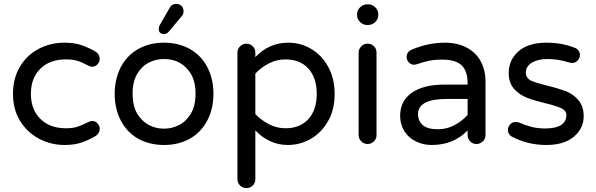

<svg xmlns="http://www.w3.org/2000/svg" viewBox="-20 -755 3028 976"><path d="M308 -18Q239 -18 178 -50Q118 -82 82 -140.5Q46 -199 46 -278Q46 -357 82 -417Q117 -475 176.5 -506.5Q236 -538 308 -538Q360 -538 397.5 -524.5Q435 -511 468 -491Q487 -477 487 -456Q487 -441 476 -428.5Q465 -416 449 -416Q443 -416 438 -418Q433 -420 428 -422Q396 -439 373 -446Q350 -453 315 -453Q233 -453 185 -405.5Q137 -358 137 -278Q137 -199 185 -151Q233 -103 315 -103Q350 -103 373 -110.5Q396 -118 428 -134Q433 -136 438 -138Q443 -140 449 -140Q465 -140 476 -127.5Q487 -115 487 -100Q487 -79 468 -65Q435 -45 397.5 -31.5Q360 -18 308 -18Z M814 -582Q787 -582 787 -609Q787 -619 793 -629L843 -716Q853 -735 876 -735Q892 -735 902.5 -725Q913 -715 913 -698Q913 -691 911 -684.5Q909 -678 904 -673L836 -592Q826 -582 814 -582ZM814 -18Q740 -18 682 -50Q625 -83 594 -142.5Q563 -202 563 -278Q563 -353 594 -414Q626 -474 683 -506Q740 -538 814 -538Q887 -538 945 -506Q1003 -473 1034 -413.5Q1065 -354 1065 -278Q1065 -202 1034 -143Q1002 -82 945 -50Q888 -18 814 -18ZM814 -101Q855 -101 891 -120Q927 -138 950.5 -178Q974 -218 974 -279Q974 -339 951 -379Q904 -455 814 -455Q773 -455 737 -437Q701 -419 677.5 -379.5Q654 -340 654 -279Q654 -218 677 -178Q699 -141 734.5 -121Q770 -101 814 -101Z M1232 201Q1213 201 1200 187.5Q1187 174 1187 156V-488Q1187 -506 1200.5 -519.5Q1214 -533 1232 -533Q1251 -533 1264.5 -520Q1278 -507 1278 -488V-465Q1349 -538 1444 -538Q1507 -538 1559 -508Q1614 -477 1647.5 -417Q1681 -357 1681 -278Q1681 -238 1673 -203.5Q1665 -169 1648 -140Q1614 -80 1559.5 -49Q1505 -18 1444 -18Q1349 -18 1278 -92V156Q1278 175 1265 188Q1252 201 1232 201ZM1431 -103Q1505 -103 1547.5 -149.5Q1590 -196 1590 -278Q1590 -360 1547.5 -406.5Q1505 -453 1431 -453Q1387 -453 1347.5 -433Q1308 -413 1278 -381V-175Q1308 -144 1347.5 -123.5Q1387 -103 1431 -103Z M1846 -628Q1826 -628 1810.5 -643Q1795 -658 1795 -678V-682Q1795 -703 1810.5 -718Q1826 -733 1846 -733H1852Q1872 -733 1887.5 -718Q1903 -703 1903 -682V-678Q1903 -658 1887.5 -643Q1872 -628 1852 -628ZM1848 -23Q1830 -23 1816.5 -36.5Q1803 -50 1803 -68V-487Q1803 -505 1816 -519Q1829 -533 1848 -533Q1868 -533 1881 -520Q1894 -507 1894 -487V-68Q1894 -49 1880.5 -36Q1867 -23 1848 -23Z M2174 -18Q2131 -18 2095 -36Q2058 -53 2036 -87.5Q2014 -122 2014 -166Q2014 -242 2073.5 -283.5Q2133 -325 2240 -325H2357V-332Q2357 -394 2326.5 -423Q2296 -452 2227 -452Q2190 -452 2161 -446Q2132 -440 2097 -428Q2093 -427 2089.5 -426.5Q2086 -426 2084 -426Q2070 -426 2058.5 -437.5Q2047 -449 2047 -465Q2047 -492 2074 -503Q2156 -538 2242 -538Q2309 -538 2358 -510Q2404 -483 2426 -439Q2448 -395 2448 -344V-68Q2448 -49 2434 -36Q2420 -23 2402 -23Q2383 -23 2370 -36.5Q2357 -50 2357 -68V-92Q2286 -18 2174 -18ZM2207 -98Q2251 -98 2290.5 -119Q2330 -140 2357 -171V-252H2251Q2105 -252 2105 -175Q2105 -141 2128.5 -119.5Q2152 -98 2207 -98Z M2757 -18Q2661 -18 2579 -62Q2562 -74 2562 -95Q2562 -111 2573.5 -123Q2585 -135 2601 -135Q2610 -135 2619 -132Q2651 -118 2682 -110Q2713 -102 2751 -102Q2859 -102 2859 -171Q2859 -192 2835 -204Q2823 -210 2802.5 -216.5Q2782 -223 2753 -230Q2725 -237 2701 -244Q2677 -251 2659 -258Q2620 -273 2593 -303.5Q2566 -334 2566 -383Q2566 -451 2616 -494.5Q2666 -538 2757 -538Q2836 -538 2899 -513Q2913 -509 2920.5 -498Q2928 -487 2928 -475Q2928 -460 2916.5 -447.5Q2905 -435 2888 -435Q2886 -435 2882.5 -435.5Q2879 -436 2875 -437Q2817 -455 2764 -455Q2713 -455 2683 -436Q2653 -417 2653 -387Q2653 -359 2679 -345Q2693 -339 2714.5 -332.5Q2736 -326 2764 -319Q2793 -312 2816 -305Q2839 -298 2858 -291Q2895 -276 2921 -245Q2947 -214 2947 -164Q2947 -102 2897 -60Q2847 -18 2757 -18Z"/></svg>

Font: Huninn
Style: Regular
Weight: 400
Designer: justfont
Foundry: justfont
Version: Version 1.003